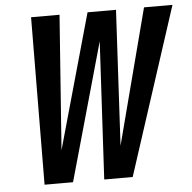

<svg xmlns="http://www.w3.org/2000/svg" viewBox="-52 -787 841 840"><g transform="rotate(-5 368.0 -367.5)"><path d="M187 0H235L405 -604L372 0H497L736 -735H611L456 -141L488 -735H363L197 -144L240 -735H115L110 0Z"/></g></svg>

Font: Iosevka Sparkle Oblique
Style: Bold
Weight: 700
Italic angle: -9°
Designer: Belleve Invis
Foundry: Belleve Invis
Version: Version 4.5.0; ttfautohint (v1.8.3)